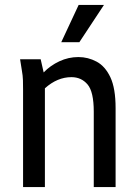

<svg xmlns="http://www.w3.org/2000/svg" viewBox="-20 -754 555 774"><path d="M61 -515H144L156 -462Q183 -490 219.5 -507Q256 -524 296 -524Q335 -524 369.5 -505.5Q404 -487 425 -442.5Q446 -398 446 -318V0H358V-304Q358 -384 333 -413.5Q308 -443 268 -443Q211 -443 161 -398V0H73V-392Q73 -413 72.5 -431Q72 -449 68 -471ZM227 -584 297 -734H399L300 -584Z"/></svg>

Font: Radio Canada Condensed
Style: Regular
Weight: 400
Width: 3
Designer: Charles Daoud, Etienne Aubert Bonn, Alexandre Saumier Demers, Jacques Le Bailly
Foundry: Radio-Canada
Version: Version 2.104; ttfautohint (v1.8.4.7-5d5b);gftools[0.9.28.de